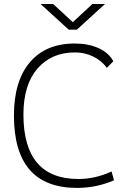

<svg xmlns="http://www.w3.org/2000/svg" viewBox="-20 -918 626 948"><path d="M360.4 9.8Q48.8 9.8 48.8 -347.7Q48.8 -517.1 127.2 -610.1Q205.6 -703.1 348.6 -703.1Q416.5 -703.1 466.6 -680.4Q516.6 -657.7 539.6 -615.7L507.8 -583Q481 -619.1 439.5 -639.2Q397.9 -659.2 349.6 -659.2Q234.4 -659.2 165 -579.3Q95.7 -499.5 95.7 -352.5Q95.7 -34.2 367.2 -34.2Q450.2 -34.2 530.8 -71.3L543 -27.8Q456.1 9.8 360.4 9.8ZM319.3 -771.5 180.2 -898.4H242.2L339.4 -808.6L436.5 -898.4H498.5L359.4 -771.5Z"/></svg>

Font: Cascadia Mono NF ExtraLight
Style: Regular
Weight: 200
Monospace: yes
Designer: Aaron Bell
Foundry: Saja Typeworks
Version: Version 2404.023; ttfautohint (v1.8.4)